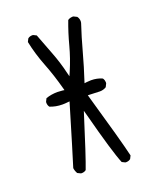

<svg xmlns="http://www.w3.org/2000/svg" viewBox="-138 -841 775 920"><g transform="rotate(-20 250.0 -380.5)"><path d="M344.7 -8.8Q358.9 -8.8 368.2 -16.6L376 -32.2Q357.9 -110.8 282.2 -373Q342.8 -370.6 343.3 -370.6Q361.3 -370.6 376 -379.9L384.3 -396.5Q384.8 -398.4 384.8 -402.6Q384.8 -406.7 383.1 -412.6Q381.3 -418.5 377.4 -423.8Q351.6 -435.5 320.8 -435.5Q310.1 -435.5 298.8 -434.1L287.1 -432.6Q312.5 -509.8 330.8 -577.6Q349.1 -645.5 370.6 -710Q371.6 -714.4 371.6 -717.8Q371.6 -721.2 371.1 -724.6Q370.6 -728 369.6 -731Q367.7 -737.3 363.3 -743.2L346.7 -751.5Q344.7 -752 340.6 -752Q336.4 -752 330.1 -750.2Q323.7 -748.5 317.4 -744.1Q295.9 -687 280.3 -627.4Q264.6 -567.9 239.3 -508.8L230.5 -488.8L225.1 -509.8Q211.9 -565.9 190.7 -620.4Q169.4 -674.8 150.4 -726.1L134.8 -733.9Q132.8 -734.4 130.9 -734.4Q116.7 -734.4 107.4 -726.6L99.6 -710.9Q112.8 -646.5 137.9 -582.3Q163.1 -518.1 182.6 -445.3L185.5 -434.6L174.8 -436Q162.1 -437.5 150.9 -437.5Q118.7 -437.5 91.3 -427.7L83.5 -412.1Q83 -410.2 83 -408.2Q83 -394 90.3 -384.8Q119.1 -373 153.8 -373Q166 -373 178.7 -374.5L189.9 -375.5Q119.1 -138.2 97.2 -68.8Q99.1 -53.7 106.9 -40.5L123 -32.7Q125 -32.2 127 -32.2Q140.6 -32.2 149.9 -39.6Q171.9 -96.2 238.8 -309.6L245.6 -285.2Q299.8 -78.1 325.2 -17.1L340.8 -9.3Q342.8 -8.8 344.7 -8.8Z"/></g></svg>

Font: Bakudai
Style: ExtraLight
Weight: 200
Version: Version 1.48